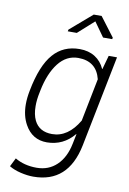

<svg xmlns="http://www.w3.org/2000/svg" viewBox="-102 -803 727 1079"><g transform="rotate(10 261.5 -264.0)"><path d="M166 213.5Q132 213.5 93.2 204.2Q54.5 195 27.5 178.5L52 129.5Q105 161 175.5 161Q244 161 290.2 116.8Q336.5 72.5 352.5 -7L364 -63.5L362.5 -64Q301 10 207.5 10.5Q123.5 10.5 81.5 -66Q54.5 -114.5 54.5 -180.5Q54.5 -217 63 -259.5Q91 -406 149.5 -472.5Q206.5 -538 299.5 -538Q350.5 -538 387.2 -514.8Q424 -491.5 442.5 -449.5H444L466 -528.5H513.5L409.5 -7Q364.5 213.5 166 213.5ZM228.5 -40.5Q319 -40.5 380 -144L428.5 -388.5Q404 -487 300.5 -487.5Q233 -487.5 187.2 -428.8Q141.5 -370 121.5 -269.5L119.5 -259.5Q110 -215.5 110.5 -179Q110.5 -131.5 126.5 -98.5Q155 -40.5 228.5 -40.5ZM469 -624.5H417L358.5 -706.5L267 -624.5H215.5L217.5 -634.5L343 -742.5H388L471 -633Z"/></g></svg>

Font: Roberto Sans Light
Style: Italic
Weight: 300
Italic angle: -11°
Designer: Google
Version: Version 1.00;June 11, 2020;FontCreator 12.0.0.2522 64-bit; t